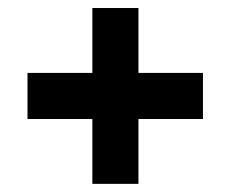

<svg xmlns="http://www.w3.org/2000/svg" viewBox="-20 -513 569 474"><path d="M208 -219.2H47.9V-333H208V-493.2H321.8V-333H481V-219.2H321.8V-59.1H208Z"/></svg>

Font: D-DIN Exp
Style: DINExp-Bold
Weight: 700
Width: 7
Designer: Charles Nix
Foundry: Datto Inc.
Version: Version 1.00